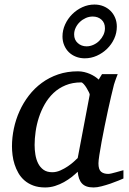

<svg xmlns="http://www.w3.org/2000/svg" viewBox="-20 -805 561 837"><path d="M371.1 -392.1Q371.6 -394.5 367.4 -403.3Q363.3 -412.1 357.4 -421.6Q351.6 -431.2 345 -438.5Q338.4 -445.8 334 -445.8Q295.9 -445.8 265.9 -433.3Q235.8 -420.9 213.4 -399.7Q190.9 -378.4 175 -350.6Q159.2 -322.8 149.4 -292.5Q139.6 -262.2 135.3 -231.4Q130.9 -200.7 130.9 -172.9Q130.9 -151.9 134.3 -130.9Q137.7 -109.9 146.2 -92.8Q154.8 -75.7 169.7 -64.9Q184.6 -54.2 208 -54.2Q225.6 -54.2 243.2 -62Q260.7 -69.8 275.9 -80.1Q291 -90.3 302.2 -100.6Q313.5 -110.8 318.8 -116.2ZM518.1 -26.9Q512.2 -24.4 496.6 -17.8Q481 -11.2 461.7 -4.6Q442.4 2 422.6 7.1Q402.8 12.2 388.2 12.2Q370.1 12.2 357.7 7.8Q345.2 3.4 337.2 -5.4Q329.1 -14.2 324.7 -26.9Q320.3 -39.6 318.8 -56.2Q307.6 -45.4 292.5 -33.4Q277.3 -21.5 259 -11.2Q240.7 -1 220 5.6Q199.2 12.2 176.8 12.2Q147.5 12.2 125.2 3.9Q103 -4.4 86.9 -18.3Q70.8 -32.2 60.3 -50.5Q49.8 -68.8 43.5 -88.6Q37.1 -108.4 34.7 -128.7Q32.2 -148.9 32.2 -167Q32.2 -205.6 40.5 -244.9Q48.8 -284.2 65.2 -320.6Q81.5 -356.9 106 -388.7Q130.4 -420.4 162.4 -443.8Q194.3 -467.3 233.6 -480.7Q272.9 -494.1 319.8 -494.1Q333.5 -494.1 346.9 -491Q360.4 -487.8 372.1 -482.7Q383.8 -477.5 393.6 -471.2Q403.3 -464.8 410.2 -458L424.8 -481.9H493.2Q490.7 -476.1 487.8 -468Q484.9 -460 481.9 -451.7Q479 -443.4 476.8 -436Q474.6 -428.7 474.1 -424.8Q470.7 -411.6 464.4 -385Q458 -358.4 450.9 -325.2Q443.8 -292 436.3 -255.6Q428.7 -219.2 422.9 -186.8Q417 -154.3 413.1 -129.2Q409.2 -104 409.2 -92.8Q409.2 -66.4 420.4 -56.6Q431.6 -46.9 452.1 -46.9Q457 -46.9 466.6 -49.1Q476.1 -51.3 486.3 -54.2Q496.6 -57.1 505.4 -59.6Q514.2 -62 518.1 -63ZM437.5 -682.1Q437.5 -705.6 422.4 -719.2Q407.2 -732.9 384.3 -732.9Q368.7 -732.9 354.2 -726.6Q339.8 -720.2 328.4 -709.5Q316.9 -698.7 310.1 -684.6Q303.2 -670.4 303.2 -654.8Q303.2 -631.3 319.1 -617.2Q335 -603 357.4 -603Q372.6 -603 387.2 -609.6Q401.9 -616.2 412.8 -627.2Q423.8 -638.2 430.7 -652.3Q437.5 -666.5 437.5 -682.1ZM349.6 -550.8Q328.6 -550.8 310.8 -557.9Q293 -564.9 280 -577.6Q267.1 -590.3 259.8 -607.9Q252.4 -625.5 252.4 -646Q252.4 -673.3 263.9 -698.5Q275.4 -723.6 294.7 -742.9Q314 -762.2 339.1 -773.7Q364.3 -785.2 391.6 -785.2Q412.6 -785.2 430.4 -778.1Q448.2 -771 461.4 -758.1Q474.6 -745.1 481.9 -727.5Q489.3 -710 489.3 -689Q489.3 -661.1 477.8 -636.2Q466.3 -611.3 446.8 -592.3Q427.2 -573.2 402.1 -562Q377 -550.8 349.6 -550.8Z"/></svg>

Font: Charis SIL Eur
Style: Italic
Weight: 400
Italic angle: -11°
Foundry: SIL International
Version: Version 5.000